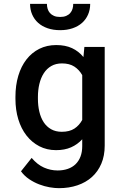

<svg xmlns="http://www.w3.org/2000/svg" viewBox="-20 -773 640 1001"><path d="M60.5 -268.1Q60.5 -328.1 75.4 -377.9Q90.3 -427.7 118.2 -463.4Q146 -499 185.3 -518.6Q224.6 -538.1 273.4 -538.1Q320.8 -538.1 355.5 -522Q390.1 -505.9 415 -475.6L419.9 -528.3H525.9V-14.2Q525.9 39.1 508.3 80.3Q490.7 121.6 459.2 149.9Q427.7 178.2 383.8 193.1Q339.8 208 287.1 208Q265.6 208 238.5 203.4Q211.4 198.7 184.1 188.2Q156.7 177.7 131.8 160.9Q106.9 144 89.4 120.1L145 50.3Q174.8 85.4 209.2 100.6Q243.7 115.7 280.3 115.7Q309.6 115.7 333.5 107.4Q357.4 99.1 374 83Q390.6 66.9 399.7 43.2Q408.7 19.5 408.7 -11.2V-46.9Q383.8 -19.5 350.3 -4.9Q316.9 9.8 272.5 9.8Q224.1 9.8 185.1 -10.5Q146 -30.8 118.2 -66.4Q90.3 -102.1 75.4 -151.1Q60.5 -200.2 60.5 -257.8ZM177.7 -257.8Q177.7 -222.2 185.1 -190.9Q192.4 -159.7 207.5 -136.2Q222.7 -112.8 246.3 -99.4Q270 -85.9 302.2 -85.9Q342.8 -85.9 368.2 -102.8Q393.6 -119.6 408.7 -147.9V-381.3Q393.1 -409.2 367.7 -425.8Q342.3 -442.4 303.2 -442.4Q271 -442.4 247.3 -428.7Q223.6 -415 208.3 -391.1Q192.9 -367.2 185.3 -335.4Q177.7 -303.7 177.7 -268.1ZM450.2 -752.9Q450.2 -722.7 439.2 -697.3Q428.2 -671.9 408 -653.8Q387.7 -635.7 358.6 -625.7Q329.6 -615.7 293.5 -615.7Q257.3 -615.7 228.3 -625.7Q199.2 -635.7 179 -653.8Q158.7 -671.9 147.7 -697.3Q136.7 -722.7 136.7 -752.9H224.6Q224.6 -739.3 228.3 -727.1Q231.9 -714.8 240.2 -705.3Q248.5 -695.8 261.5 -690.2Q274.4 -684.6 293.5 -684.6Q312 -684.6 325.2 -690.2Q338.4 -695.8 346.4 -705.3Q354.5 -714.8 358.2 -727.1Q361.8 -739.3 361.8 -752.9Z"/></svg>

Font: Roboto Mono
Style: Regular
Weight: 500
Designer: Google
Version: Version 2.000986; 2015; ttfautohint (v1.3)